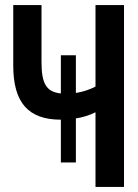

<svg xmlns="http://www.w3.org/2000/svg" viewBox="-20 -734 540 754"><path d="M219 -96H278V-269C305 -273 330 -281 355 -293V0H467V-714H355V-394C330 -381 304 -373 278 -369V-517H219V-367C161 -373 143 -407 143 -491V-714H32V-477C32 -331 91 -264 219 -264Z"/></svg>

Font: Noto Sans Mono ExtraCondensed SemiBold
Style: Regular
Weight: 600
Width: 2
Designer: Monotype Design Team
Foundry: Monotype Imaging Inc.
Version: Version 2.014